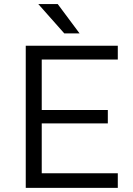

<svg xmlns="http://www.w3.org/2000/svg" viewBox="-20 -912 648 932"><path d="M292 -750H366.2L260.3 -892.1H166ZM105 0H551.8V-70.8H182.6V-313H503.4V-377.9H182.6V-623H551.8V-689.9H105Z"/></svg>

Font: HK Grotesk
Style: Regular
Weight: 400
Designer: Alfredo Marco Pradil and Stefan Peev
Foundry: Hanken Design Co.
Version: Version 1.045;PS 001.045;hotconv 1.0.88;makeotf.lib2.5.64775